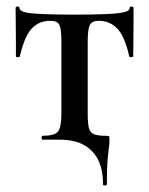

<svg xmlns="http://www.w3.org/2000/svg" viewBox="-20 -430 458 591"><path d="M297 137Q297 90 281 60Q265 30 236 15Q207 0 165 0H111Q108 0 108 -6Q108 -12 111 -12Q148 -12 158.5 -25Q169 -38 169 -81V-303Q169 -340 163 -353Q157 -366 135 -366Q100 -366 77.5 -342Q55 -318 41 -256Q40 -254 34.5 -254Q29 -254 29 -256Q29 -270 29 -298.5Q29 -327 28.5 -357Q28 -387 28 -405Q28 -410 34 -410Q40 -410 40 -405Q40 -392 82.5 -388.5Q125 -385 212 -385Q266 -385 303.5 -386.5Q341 -388 360 -392Q379 -396 379 -405Q379 -410 385 -410Q391 -410 391 -405Q391 -387 391 -357Q391 -327 390.5 -298.5Q390 -270 390 -256Q390 -254 384 -254Q378 -254 378 -256Q364 -318 341 -342Q318 -366 284 -366Q263 -366 256.5 -353Q250 -340 250 -303V-81Q250 -51 253.5 -36.5Q257 -22 269 -17Q281 -12 305 -12Q314 -12 315.5 -10.5Q317 -9 317 0Q317 14 314.5 30.5Q312 47 310.5 71.5Q309 96 309 137Q309 141 303 141Q297 141 297 137Z"/></svg>

Font: Cormorant SemiBold
Style: Regular
Weight: 600
Designer: Christian Thalmann (Catharsis Fonts)
Foundry: Catharsis Fonts
Version: Version 4.000